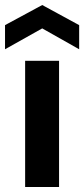

<svg xmlns="http://www.w3.org/2000/svg" viewBox="-34 -744 335 764"><path d="M66 0V-502H201V0ZM-14 -548V-644L134 -724L281 -644V-548L134 -631Z"/></svg>

Font: DM Sans 16pt
Style: Bold
Weight: 700
Version: Version 4.004;gftools[0.9.30]